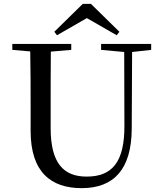

<svg xmlns="http://www.w3.org/2000/svg" viewBox="-20 -960 843 997"><path d="M452 -940H410L262 -795L276 -777L431 -866L586 -777L600 -795ZM505 -701 625 -690 626 -308C627 -118 562 -43 430 -43C312 -43 243 -110 243 -295V-394C243 -494 243 -594 244 -692L350 -701V-732H44V-701L137 -693C139 -594 139 -493 139 -394V-280C139 -65 246 17 404 17C572 17 663 -82 664 -291L666 -690L765 -701V-732H505Z"/></svg>

Font: Source Han Serif CN Medium
Style: Regular
Weight: 500
Designer: Ryoko NISHIZUKA 西塚涼子 (kana & ideographs); Frank Grießhammer (Latin, Greek & Cyrillic); Wenlong ZHANG 张文龙 (bopomofo); San
Foundry: Adobe
Version: Version 2.002;hotconv 1.1.0;makeotfexe 2.6.0